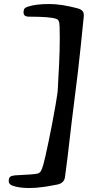

<svg xmlns="http://www.w3.org/2000/svg" viewBox="-20 -778 441 964"><path d="M340.8 -172.9Q314 61 306.2 111.3Q301.8 142.6 266.1 148.9Q265.1 148.9 248.8 152.1Q232.4 155.3 222.2 157Q211.9 158.7 194.6 161.1Q177.2 163.6 159.9 164.8Q142.6 166 126 166Q73.2 166 40.5 153.3Q22 146 23.9 126.5Q25.4 113.8 31.7 109.1Q38.1 104.5 53.7 102.5Q152.8 98.1 169.4 93.3Q179.7 89.8 185.1 81.3Q190.4 72.8 196.8 51.3Q204.6 25.4 224.1 -68.1Q243.7 -161.6 259.3 -252.9Q260.3 -259.3 262.5 -272.7Q264.6 -286.1 265.1 -289.3Q265.6 -292.5 267.1 -301.5Q268.6 -310.5 268.8 -314.2Q269 -317.9 269.8 -325.4Q270.5 -333 270.8 -339.8Q271 -346.7 271.5 -355.5Q272 -364.3 272.5 -377Q282.7 -540.5 279.3 -642.1Q278.8 -663.1 275.1 -671.6Q271.5 -680.2 261.7 -683.6Q231.9 -694.3 126 -694.3Q110.4 -694.3 103.5 -700.7Q96.7 -707 98.6 -722.7Q100.1 -732.9 105.7 -737.5Q111.3 -742.2 123.5 -745.6Q161.1 -757.8 229.5 -757.8Q286.6 -757.8 367.2 -736.8Q387.7 -731.4 395 -721.7Q402.3 -711.9 400.4 -693.4Q384.3 -530.8 371.1 -416Z"/></svg>

Font: Cooper* SemiBold
Style: Italic
Weight: 600
Italic angle: -7°
Designer: Owen Earl
Foundry: indestructible type*
Version: Version 0.001